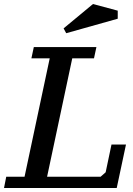

<svg xmlns="http://www.w3.org/2000/svg" viewBox="-41 -934 660 954"><path d="M115 -644H206L81 -56H-10L-21 0H539L585 -216H513L484 -78L459 -56H193L318 -644H426L438 -700H127ZM421 -914 275 -793 288 -769 544 -841V-881Z"/></svg>

Font: PT Serif Caption
Style: Italic
Weight: 400
Italic angle: -12°
Designer: A.Korolkova, O.Umpeleva, V.Yefimov
Foundry: ParaType Ltd
Version: Version 1.000W OFL